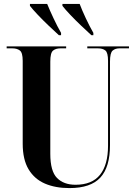

<svg xmlns="http://www.w3.org/2000/svg" viewBox="-20 -951 693 981"><path d="M335 10Q263 10 209.5 -13Q156 -36 126 -86Q96 -136 96 -217V-640Q96 -682 81.5 -693Q67 -704 43 -704H14V-714H318V-704H289Q265 -704 251 -692.5Q237 -681 237 -636V-165Q237 -76 271.5 -41.5Q306 -7 366 -7Q450 -7 491 -58Q532 -109 532 -207V-640Q532 -682 518.5 -693Q505 -704 480 -704H426V-714H639V-704H590Q569 -704 555.5 -692.5Q542 -681 542 -636V-210Q542 -97 492.5 -43.5Q443 10 335 10ZM281 -771Q259 -791 229 -819.5Q199 -848 172.5 -876Q146 -904 133 -921V-931H221Q234 -899 253.5 -857.5Q273 -816 292 -783V-771ZM447 -771Q425 -791 395 -819.5Q365 -848 338.5 -876Q312 -904 299 -921V-931H387Q399 -899 418.5 -857.5Q438 -816 457 -783V-771Z"/></svg>

Font: Noto Serif Display Condensed
Style: Bold
Weight: 700
Width: 3
Designer: Monotype Design Team
Foundry: Monotype Imaging Inc.
Version: Version 2.009